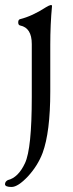

<svg xmlns="http://www.w3.org/2000/svg" viewBox="-55 -453 288 760"><path d="M144 -274.9V-90.8Q144 69.3 113.8 151.9Q94.7 202.6 55.7 245.1Q16.1 287.1 -9.3 287.1Q-34.7 287.1 -35.2 276.4Q-35.2 265.6 -23.9 259.8Q17.1 250 43.9 192.9Q70.8 135.7 70.8 -68.8V-278.8Q70.8 -342.8 24.9 -352.1Q17.1 -353.5 17.1 -364.3Q17.1 -375 23.9 -377Q72.8 -389.2 126 -423.8Q150.9 -439 150.9 -429.2Q144 -356.9 144 -274.9Z"/></svg>

Font: EBGaramond
Style: Regular
Weight: 400
Version: Version 000.012g